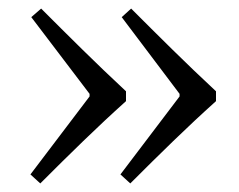

<svg xmlns="http://www.w3.org/2000/svg" viewBox="-20 -462 557 448"><path d="M74 -34C142 -102 206 -165 274 -226V-249C203 -315 139 -379 76 -442L53 -422L189 -243V-237L51 -55ZM284 -34C352 -102 416 -165 484 -226V-249C413 -315 349 -379 286 -442L264 -422L399 -243V-237L261 -55Z"/></svg>

Font: STIX Two Text
Style: Regular
Weight: 400
Designer: Ross Mills, John Hudson & Paul Hanslow, Tiro Typeworks Ltd; with prior portions MicroPress Inc., and Coen Hoffman.
Foundry: Tiro Typeworks Ltd
Version: Version 2.13 b171